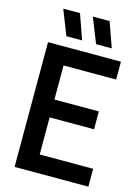

<svg xmlns="http://www.w3.org/2000/svg" viewBox="-138 -1024 799 1100"><g transform="rotate(15 261.0 -474.0)"><path d="M61.5 0V-740H494V-634H182V-106H499V0ZM150.5 -326V-432H445.5V-326ZM330.5 -800 271.5 -948H371L423.5 -800ZM154.5 -800 96 -948H195.5L247.5 -800Z"/></g></svg>

Font: Encode Sans SC Condensed SemiBold
Style: Regular
Weight: 600
Width: 3
Designer: Multiple Designers
Foundry: Impallari Type
Version: Version 3.002